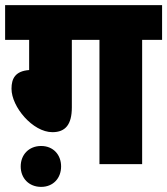

<svg xmlns="http://www.w3.org/2000/svg" viewBox="-20 -642 654 751"><path d="M261 -486H369V0H536V-486H614V-622H0V-486H94V-368C40 -364 25 -335 25 -295C25 -224 108 -125 185 -125C236 -125 261 -155 261 -222ZM61 9C61 55 93 89 141 89C188 89 219 55 219 9C219 -37 188 -71 141 -71C93 -71 61 -37 61 9Z"/></svg>

Font: Noto Sans Devanagari SemiCondensed Black
Style: Regular
Weight: 900
Width: 4
Designer: Jelle Bosma - Monotype Design Team
Foundry: Monotype Imaging Inc.
Version: Version 2.004